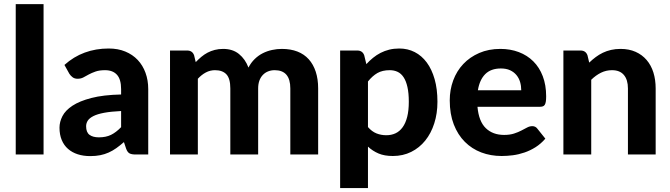

<svg xmlns="http://www.w3.org/2000/svg" viewBox="-20 -766 3324 952"><path d="M196 -745.5V0H58V-745.5Z M580.5 -215.5Q530 -213 496.5 -206.8Q463 -200.5 443.2 -190.5Q423.5 -180.5 415.2 -167.8Q407 -155 407 -140Q407 -110 423.8 -97.5Q440.5 -85 470.5 -85Q505 -85 530.2 -97.2Q555.5 -109.5 580.5 -135.5ZM299.5 -444Q345 -485 400 -505.2Q455 -525.5 519 -525.5Q565 -525.5 601.2 -510.5Q637.5 -495.5 662.8 -468.8Q688 -442 701.5 -405Q715 -368 715 -324V0H652Q632.5 0 622.2 -5.5Q612 -11 605.5 -28.5L594.5 -61.5Q575 -44.5 556.8 -31.5Q538.5 -18.5 519 -9.8Q499.5 -1 477.2 3.5Q455 8 427.5 8Q393.5 8 365.5 -1Q337.5 -10 317.2 -27.8Q297 -45.5 286 -72Q275 -98.5 275 -133Q275 -161.5 289.5 -190Q304 -218.5 339.2 -241.8Q374.5 -265 433.2 -280.2Q492 -295.5 580.5 -297.5V-324Q580.5 -372.5 560 -395.2Q539.5 -418 501 -418Q472.5 -418 453.5 -411.2Q434.5 -404.5 420.2 -396.8Q406 -389 393.5 -382.2Q381 -375.5 364.5 -375.5Q350 -375.5 340.2 -382.8Q330.5 -390 324 -400Z M823 0V-515.5H908Q934 -515.5 942.5 -491.5L950.5 -458Q964 -472 978.2 -484Q992.5 -496 1009 -504.8Q1025.5 -513.5 1044.8 -518.5Q1064 -523.5 1086.5 -523.5Q1134 -523.5 1165 -498.2Q1196 -473 1212 -431Q1224.5 -455.5 1242.8 -473.2Q1261 -491 1282.8 -502Q1304.5 -513 1328.8 -518.2Q1353 -523.5 1377.5 -523.5Q1421 -523.5 1454.5 -510.5Q1488 -497.5 1510.8 -472.2Q1533.5 -447 1545.5 -410.5Q1557.5 -374 1557.5 -327.5V0H1419.5V-327.5Q1419.5 -418 1342 -418Q1324.5 -418 1309.8 -412.2Q1295 -406.5 1283.8 -395Q1272.5 -383.5 1266.2 -366.5Q1260 -349.5 1260 -327.5V0H1122V-327.5Q1122 -376.5 1102.8 -397.2Q1083.5 -418 1046 -418Q1022 -418 1000.8 -406.8Q979.5 -395.5 961 -375.5V0Z M1804.5 -136Q1824 -113.5 1846.8 -104.5Q1869.5 -95.5 1895.5 -95.5Q1920.5 -95.5 1941 -105Q1961.5 -114.5 1976.2 -134.8Q1991 -155 1999 -186.5Q2007 -218 2007 -261.5Q2007 -304.5 2000.2 -334.5Q1993.5 -364.5 1981.2 -383Q1969 -401.5 1951.5 -409.8Q1934 -418 1912.5 -418Q1876 -418 1851.2 -403.8Q1826.5 -389.5 1804.5 -362ZM1796.5 -448Q1812 -465 1829.5 -479.2Q1847 -493.5 1867 -503.8Q1887 -514 1910 -519.8Q1933 -525.5 1960 -525.5Q2001.5 -525.5 2036.2 -507.8Q2071 -490 2096 -456.2Q2121 -422.5 2135 -373.5Q2149 -324.5 2149 -261.5Q2149 -203.5 2133.2 -154.2Q2117.5 -105 2088.5 -69Q2059.5 -33 2018.8 -12.8Q1978 7.5 1928 7.5Q1886 7.5 1856.8 -5Q1827.5 -17.5 1804.5 -39V166.5H1666.5V-515.5H1751.5Q1777.5 -515.5 1786 -491.5Z M2564.5 -318.5Q2564.5 -340 2558.8 -359.5Q2553 -379 2540.5 -394Q2528 -409 2509 -417.8Q2490 -426.5 2463.5 -426.5Q2414 -426.5 2386 -398.5Q2358 -370.5 2349.5 -318.5ZM2347.5 -236.5Q2354 -164 2388.8 -130.5Q2423.5 -97 2479.5 -97Q2508 -97 2528.8 -103.8Q2549.5 -110.5 2565.2 -118.8Q2581 -127 2593.8 -133.8Q2606.5 -140.5 2619 -140.5Q2635 -140.5 2644 -128.5L2684 -78.5Q2662 -53 2635.5 -36.2Q2609 -19.5 2580.5 -9.8Q2552 0 2523 3.8Q2494 7.5 2467 7.5Q2413 7.5 2366.2 -10.2Q2319.5 -28 2284.8 -62.8Q2250 -97.5 2230 -149Q2210 -200.5 2210 -268.5Q2210 -321 2227.2 -367.5Q2244.5 -414 2277 -448.5Q2309.5 -483 2356 -503.2Q2402.5 -523.5 2461 -523.5Q2510.5 -523.5 2552.2 -507.8Q2594 -492 2624.2 -462Q2654.5 -432 2671.2 -388.2Q2688 -344.5 2688 -288.5Q2688 -273 2686.5 -263Q2685 -253 2681.5 -247Q2678 -241 2672 -238.8Q2666 -236.5 2656.5 -236.5Z M2901.5 -455.5Q2917 -470.5 2933.8 -483Q2950.5 -495.5 2969.2 -504.5Q2988 -513.5 3009.8 -518.5Q3031.5 -523.5 3057 -523.5Q3099 -523.5 3131.5 -509Q3164 -494.5 3186.2 -468.5Q3208.5 -442.5 3219.8 -406.5Q3231 -370.5 3231 -327.5V0H3093.5V-327.5Q3093.5 -370.5 3073.5 -394.2Q3053.5 -418 3014.5 -418Q2985.5 -418 2960 -405.5Q2934.5 -393 2911.5 -370.5V0H2773.5V-515.5H2858.5Q2884.5 -515.5 2893 -491.5Z"/></svg>

Font: Lato 2
Style: Regular
Weight: 800
Designer: Lukasz Dziedzic with Adam Twardoch and Botio Nikoltchev
Foundry: tyPoland Lukasz Dziedzic
Version: Version 2.015; 2015-08-06; http://www.latofonts.com/